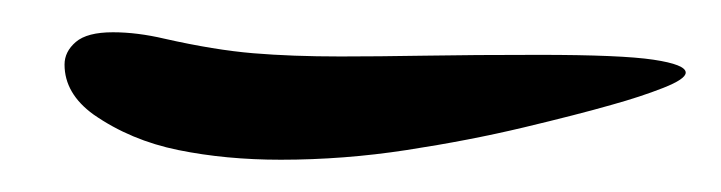

<svg xmlns="http://www.w3.org/2000/svg" viewBox="-20 -232 447 119"><path d="M154 -133Q120 -133 90.5 -139Q61 -145 38 -161Q20 -174 20 -192Q20 -200 27 -206Q34 -212 50 -212Q65 -212 82 -208Q113 -201 137 -199Q161 -197 191 -197Q214 -197 243.5 -197.5Q273 -198 314 -198Q365 -198 385 -195Q405 -192 405 -187Q405 -183 391 -177.5Q377 -172 359 -167Q338 -161 304.5 -153Q271 -145 232 -139Q193 -133 154 -133Z"/></svg>

Font: Grechen Fuemen
Style: Regular
Weight: 400
Designer: Robert E. Leuschke
Foundry: Robert E. Leuschke
Version: Version 1.010; ttfautohint (v1.8.3)